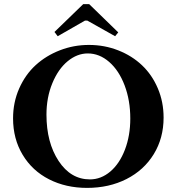

<svg xmlns="http://www.w3.org/2000/svg" viewBox="-20 -893 852 926"><path d="M258.3 -718.3 242.7 -738.8 381.3 -873H410.2L550.3 -736.8L535.2 -718.3L401.4 -793.5H389.6ZM399.9 13.2Q297.9 13.2 216.8 -28.1Q135.7 -69.3 89.4 -146.2Q43 -223.1 43 -322.3Q43 -399.4 72.5 -466.3Q102.1 -533.2 152.1 -578.9Q202.1 -624.5 268.8 -650.4Q335.4 -676.3 408.7 -676.3Q483.9 -676.3 550.3 -650.1Q616.7 -624 665 -578.1Q713.4 -532.2 741.2 -466.8Q769 -401.4 769 -325.7Q769 -227.1 721.7 -149.7Q674.3 -72.3 590.1 -29.5Q505.9 13.2 399.9 13.2ZM413.6 -27.8Q467.3 -27.8 512 -65.7Q556.6 -103.5 582.5 -171.1Q608.4 -238.8 608.4 -321.3Q608.4 -408.7 581.1 -481Q553.7 -553.2 506.6 -594.2Q459.5 -635.3 403.3 -635.3Q352.1 -635.3 306.4 -597.7Q260.7 -560.1 232.4 -491.5Q204.1 -422.9 204.1 -340.3Q204.1 -205.6 262.7 -116.7Q321.3 -27.8 413.6 -27.8Z"/></svg>

Font: Elstob 8pt SemiBold
Style: Regular
Weight: 600
Designer: Peter S. Baker
Version: Version 1.015